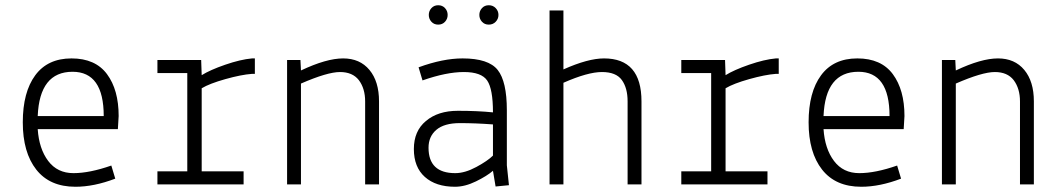

<svg xmlns="http://www.w3.org/2000/svg" viewBox="-20 -704 4040 733"><path d="M433 -261 430 -211H124Q129 -136 164 -89.5Q199 -43 260.5 -43Q322 -43 405 -72L420 -22Q339 9 268 9Q170 9 118.5 -56.5Q67 -122 67 -237Q67 -352 114.5 -416.5Q162 -481 253 -481Q344 -481 388.5 -421Q433 -361 433 -261ZM257 -430Q131 -430 124 -261H376Q376 -430 257 -430Z M581 0V-50H695V-425H581V-475H748L750 -417Q782 -437 840 -457Q898 -477 942 -481H953V-422H942Q901 -419 840.5 -402Q780 -385 750 -367V-50H910V0Z M1127 -475 1129 -435Q1226 -481 1290 -481Q1354 -481 1390.5 -437Q1427 -393 1427 -317V0H1374V-317Q1374 -366 1350 -398Q1326 -429 1278 -429Q1230 -429 1129 -385V0H1076V-475Z M1718 -43Q1755 -43 1798.5 -66.5Q1842 -90 1862 -110V-229Q1796 -234 1736 -234Q1676 -234 1646 -208.5Q1616 -183 1616 -140Q1616 -43 1718 -43ZM1717 9Q1644 9 1602 -28.5Q1560 -66 1560 -135Q1560 -204 1606 -242Q1652 -281 1728 -281Q1804 -281 1862 -275Q1862 -364 1840 -396.5Q1818 -429 1751 -429Q1684 -429 1593 -397L1578 -447Q1671 -481 1746 -481Q1845 -481 1880 -437Q1915 -393 1915 -283V-73L1923 3L1872 8L1862 -52Q1839 -32 1797 -11.5Q1755 9 1717 9ZM1627 -621Q1617 -632 1617 -647Q1617 -662 1627 -673Q1637 -684 1653 -684Q1669 -684 1679 -673Q1689 -662 1689 -647Q1689 -632 1679 -621Q1669 -610 1653 -610Q1637 -610 1627 -621ZM1820 -673Q1830 -684 1846 -684Q1862 -684 1872.5 -673Q1883 -662 1883 -647Q1883 -632 1872.5 -621Q1862 -610 1846 -610Q1830 -610 1820 -621Q1810 -632 1810 -647Q1810 -662 1820 -673Z M2131 -388V0H2078V-664H2131V-439Q2225 -481 2286 -481Q2429 -481 2429 -317V0H2376V-317Q2376 -368 2354 -398.5Q2332 -429 2278 -429Q2224 -429 2131 -388Z M2581 0V-50H2695V-425H2581V-475H2748L2750 -417Q2782 -437 2840 -457Q2898 -477 2942 -481H2953V-422H2942Q2901 -419 2840.5 -402Q2780 -385 2750 -367V-50H2910V0Z M3433 -261 3430 -211H3124Q3129 -136 3164 -89.5Q3199 -43 3260.5 -43Q3322 -43 3405 -72L3420 -22Q3339 9 3268 9Q3170 9 3118.5 -56.5Q3067 -122 3067 -237Q3067 -352 3114.5 -416.5Q3162 -481 3253 -481Q3344 -481 3388.5 -421Q3433 -361 3433 -261ZM3257 -430Q3131 -430 3124 -261H3376Q3376 -430 3257 -430Z M3627 -475 3629 -435Q3726 -481 3790 -481Q3854 -481 3890.5 -437Q3927 -393 3927 -317V0H3874V-317Q3874 -366 3850 -398Q3826 -429 3778 -429Q3730 -429 3629 -385V0H3576V-475Z"/></svg>

Font: Lekton
Style: Regular
Weight: 400
Designer: Paolo Mazzetti, Luciano Perondi, Raffaele Flato, Elena Papassissa, Emilio Macchia, Michela Povoleri, Tobias Seemiller, R
Version: Version 34.000